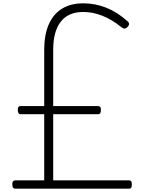

<svg xmlns="http://www.w3.org/2000/svg" viewBox="-20 -1135 849 1155"><path d="M72 0Q63 0 58.5 -6Q54 -12 54 -27Q54 -40 59 -45Q64 -50 72 -50H246V-448H103Q96 -448 91.5 -454Q87 -460 87 -473Q87 -487 91.5 -492Q96 -497 103 -497H246V-836Q246 -925 273 -987.5Q300 -1050 352.5 -1082.5Q405 -1115 481 -1115Q553 -1115 619.5 -1088.5Q686 -1062 746 -1008Q754 -1003 756 -993.5Q758 -984 747 -973Q738 -963 729.5 -963Q721 -963 711 -971Q654 -1017 596.5 -1040Q539 -1063 481 -1063Q391 -1063 345.5 -1004.5Q300 -946 300 -835V-497H570Q578 -497 582.5 -492Q587 -487 587 -474Q587 -460 583 -454Q579 -448 570 -448H300V-50H757Q765 -50 769 -45Q773 -40 773 -27Q773 -12 769.5 -6Q766 0 757 0Z"/></svg>

Font: Playwrite FR Moderne ExtraLight
Style: Regular
Weight: 250
Version: Version 1.002